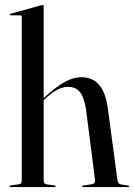

<svg xmlns="http://www.w3.org/2000/svg" viewBox="-20 -756 542 776"><path d="M156.5 -730.5V-359.5L162.5 -365Q210 -408 243.8 -426Q277.5 -444 309 -444Q398.5 -444 415.5 -320.5L454.5 -29.5Q456.5 -12 471.5 -10L498 -6Q502.5 -5 502.5 -3Q502.5 0 498.5 0H316Q311.5 0 311.5 -3Q311.5 -5.5 317 -6.5L349.5 -11Q366.5 -13.5 364 -29.5L328 -311.5Q321 -360 304.2 -382.5Q287.5 -405 255 -405Q214.5 -405 166 -360L156.5 -351.5V-25.5Q156.5 -13 168.5 -11L200 -6.5Q205 -6 205 -3Q205 0 201 0H21.5Q18.5 0 18.5 -3Q18.5 -5.5 25 -7L56 -11Q68 -13 68 -25V-688.5Q68 -694 62 -694H23Q19.5 -694 19.5 -697Q19.5 -699.5 23.5 -700.5L143.5 -734Q149.5 -736 152 -736Q156.5 -736 156.5 -730.5Z"/></svg>

Font: Fraunces144ptRegular
Style: Regular
Weight: 400
Version: Version 1.000;[0bf87f6ff]